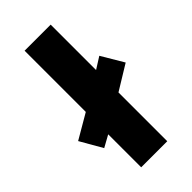

<svg xmlns="http://www.w3.org/2000/svg" viewBox="-251 -822 885 885"><g transform="rotate(-45 191.5 -380.0)"><path d="M106 0V-215L48 -183L-14 -291L106 -361V-760H276V-464L333 -500L397 -392L276 -318V0Z"/></g></svg>

Font: Noto Sans Symbols ExtraBold
Style: Regular
Weight: 800
Version: Version 2.002